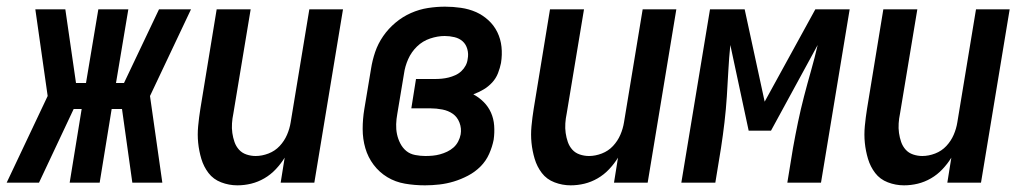

<svg xmlns="http://www.w3.org/2000/svg" viewBox="-60 -548 3080 576"><path d="M57 0H-40L83 -260L46 -520H136L168 -299H198L235 -520H325L288 -299H312L417 -520H513L390 -260L427 0H337L306 -221H275L239 0H149L185 -221H161Z M652 8Q627 8 603.5 -1Q580 -10 565.5 -29Q551 -48 544 -71.5Q537 -95 534.5 -119.5Q532 -144 534.5 -170Q537 -196 541 -221L590 -520H692L640 -207Q637 -193 636 -178Q635 -163 637 -149Q639 -135 643.5 -122Q648 -109 657 -99Q666 -89 679.5 -84.5Q693 -80 707 -80Q726 -80 745.5 -87.5Q765 -95 779 -110Q793 -125 801 -143.5Q809 -162 812 -181L868 -520H969L883 0H782L794 -75Q783 -57 767.5 -40.5Q752 -24 733 -13Q714 -2 693.5 3Q673 8 652 8Z M1215 8Q1184 8 1155 3Q1126 -2 1102 -16.5Q1078 -31 1061 -53.5Q1044 -76 1036 -103.5Q1028 -131 1028 -161Q1028 -191 1033 -221L1053 -341Q1057 -367 1065.5 -392Q1074 -417 1089.5 -439.5Q1105 -462 1126.5 -480Q1148 -498 1173 -509Q1198 -520 1224 -524Q1250 -528 1275 -528Q1299 -528 1323 -524.5Q1347 -521 1367.5 -512Q1388 -503 1405 -487.5Q1422 -472 1432 -451.5Q1442 -431 1444.5 -407.5Q1447 -384 1443 -359Q1440 -344 1434 -328.5Q1428 -313 1416.5 -300.5Q1405 -288 1390.5 -279.5Q1376 -271 1360 -265Q1377 -256 1391 -242Q1405 -228 1413 -210Q1421 -192 1422.5 -171Q1424 -150 1421 -129Q1417 -108 1407.5 -86.5Q1398 -65 1381.5 -48.5Q1365 -32 1344 -21Q1323 -10 1301.5 -3.5Q1280 3 1258 5.5Q1236 8 1215 8ZM1216 -80Q1227 -80 1238 -81Q1249 -82 1260 -85Q1271 -88 1281.5 -93Q1292 -98 1300.5 -105.5Q1309 -113 1314.5 -123.5Q1320 -134 1322 -145Q1325 -163 1318.5 -180Q1312 -197 1298.5 -206.5Q1285 -216 1267 -219.5Q1249 -223 1231 -223H1174L1188 -311H1245Q1255 -311 1265.5 -312Q1276 -313 1286 -315.5Q1296 -318 1306 -322.5Q1316 -327 1324 -334.5Q1332 -342 1337 -351.5Q1342 -361 1343 -371Q1346 -386 1342 -400.5Q1338 -415 1328 -424Q1318 -433 1303.5 -436.5Q1289 -440 1274 -440Q1253 -440 1230.5 -432.5Q1208 -425 1191 -408.5Q1174 -392 1164.5 -370.5Q1155 -349 1152 -327L1132 -207Q1129 -191 1128.5 -175.5Q1128 -160 1131 -145.5Q1134 -131 1141 -117.5Q1148 -104 1159 -95Q1170 -86 1185.5 -83Q1201 -80 1216 -80Z M1652 8Q1627 8 1603.5 -1Q1580 -10 1565.5 -29Q1551 -48 1544 -71.5Q1537 -95 1534.5 -119.5Q1532 -144 1534.5 -170Q1537 -196 1541 -221L1590 -520H1692L1640 -207Q1637 -193 1636 -178Q1635 -163 1637 -149Q1639 -135 1643.5 -122Q1648 -109 1657 -99Q1666 -89 1679.5 -84.5Q1693 -80 1707 -80Q1726 -80 1745.5 -87.5Q1765 -95 1779 -110Q1793 -125 1801 -143.5Q1809 -162 1812 -181L1868 -520H1969L1883 0H1782L1794 -75Q1783 -57 1767.5 -40.5Q1752 -24 1733 -13Q1714 -2 1693.5 3Q1673 8 1652 8Z M1984 0 2070 -520H2174L2234 -243L2386 -520H2489L2403 0H2302L2319 -104Q2326 -143 2334 -181.5Q2342 -220 2352 -258.5Q2362 -297 2373 -335.5Q2384 -374 2393 -413L2253 -156H2186L2131 -413Q2127 -374 2125 -335.5Q2123 -297 2120.5 -258.5Q2118 -220 2113.5 -181.5Q2109 -143 2103 -104L2086 0Z M2652 8Q2627 8 2603.5 -1Q2580 -10 2565.5 -29Q2551 -48 2544 -71.5Q2537 -95 2534.5 -119.5Q2532 -144 2534.5 -170Q2537 -196 2541 -221L2590 -520H2692L2640 -207Q2637 -193 2636 -178Q2635 -163 2637 -149Q2639 -135 2643.5 -122Q2648 -109 2657 -99Q2666 -89 2679.5 -84.5Q2693 -80 2707 -80Q2726 -80 2745.5 -87.5Q2765 -95 2779 -110Q2793 -125 2801 -143.5Q2809 -162 2812 -181L2868 -520H2969L2883 0H2782L2794 -75Q2783 -57 2767.5 -40.5Q2752 -24 2733 -13Q2714 -2 2693.5 3Q2673 8 2652 8Z"/></svg>

Font: Iosevka SS04 Semibold
Style: Italic
Weight: 600
Italic angle: -9°
Monospace: yes
Designer: Belleve Invis
Foundry: Belleve Invis
Version: Version 19.0.0; ttfautohint (v1.8.4)